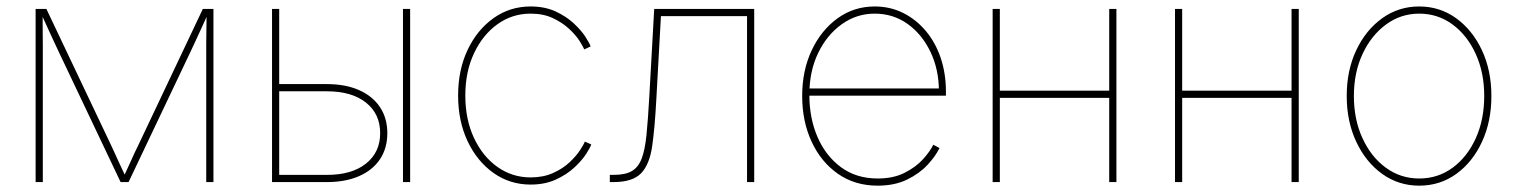

<svg xmlns="http://www.w3.org/2000/svg" viewBox="-20 -569 4739 600"><path d="M91.3 0V-541H125L326.2 -117.2Q332 -105 337.9 -92Q343.8 -79.1 349.4 -66.7Q355 -54.2 361.1 -41.5Q367.2 -28.8 373 -16.1H366.2Q372.1 -28.8 377.9 -41.5Q383.8 -54.2 389.4 -66.7Q395 -79.1 400.9 -92Q406.7 -105 413.1 -117.2L613.8 -541H647V0H624.5V-400.4Q624.5 -415.5 624.5 -430.9Q624.5 -446.3 624.8 -461.4Q625 -476.6 625.2 -491.9Q625.5 -507.3 625.5 -522.5H628.4Q619.1 -502.4 609.9 -481.9Q600.6 -461.4 591.3 -441.4Q582 -421.4 572.3 -400.9L381.8 0H356.9L166.5 -400.9Q156.7 -421.4 147.5 -441.4Q138.2 -461.4 128.9 -481.9Q119.6 -502.4 110.4 -522.5H113.3Q113.3 -507.3 113.3 -491.9Q113.3 -476.6 113.5 -461.4Q113.8 -446.3 113.8 -430.9Q113.8 -415.5 113.8 -400.4V0Z M842.8 -306.2H1002Q1059.6 -306.2 1102.1 -287.4Q1144.5 -268.6 1167.5 -234.1Q1190.4 -199.7 1190.4 -152.8Q1190.4 -106 1167.5 -71.5Q1144.5 -37.1 1102.1 -18.6Q1059.6 0 1002 0H830.1V-541H852.5V-22.5H1002Q1079.1 -22.5 1123.5 -57.6Q1168 -92.8 1168 -152.8Q1168 -213.4 1123.5 -248.5Q1079.1 -283.7 1002 -283.7H842.8ZM1239.3 0V-541H1261.7V0Z M1638.2 7.8Q1573.7 7.8 1522.5 -28.3Q1471.2 -64.5 1441.4 -127.4Q1411.6 -190.4 1411.6 -270.5Q1411.6 -350.6 1441.4 -413.3Q1471.2 -476.1 1522.5 -512.5Q1573.7 -548.8 1638.2 -548.8Q1682.6 -548.8 1716.3 -533.2Q1750 -517.6 1773.4 -495.6Q1796.9 -473.6 1809.8 -453.4Q1822.8 -433.1 1825.7 -423.8L1805.7 -414.6Q1802.7 -422.9 1791 -441.2Q1779.3 -459.5 1758.3 -479Q1737.3 -498.5 1707.5 -512.5Q1677.7 -526.4 1638.2 -526.4Q1580.6 -526.4 1534.4 -493.2Q1488.3 -460 1461.2 -402.3Q1434.1 -344.7 1434.1 -270.5Q1434.1 -195.8 1461.2 -137.9Q1488.3 -80.1 1534.4 -47.4Q1580.6 -14.6 1638.2 -14.6Q1677.7 -14.6 1708.3 -28.3Q1738.8 -42 1759.8 -61.8Q1780.8 -81.5 1792.7 -99.9Q1804.7 -118.2 1807.6 -126.5L1827.6 -117.7Q1824.7 -107.9 1811.5 -87.6Q1798.3 -67.4 1774.7 -45.4Q1751 -23.4 1716.8 -7.8Q1682.6 7.8 1638.2 7.8Z M1885.7 0V-22.5H1897.5Q1933.6 -22.5 1954.1 -34.2Q1974.6 -45.9 1985.1 -73.2Q1995.6 -100.6 2000.2 -147Q2004.9 -193.4 2008.8 -262.7L2024.4 -541H2336.9V0H2314.5V-518.6H2045.4L2031.2 -261.7Q2026.4 -170.4 2018.1 -112.5Q2009.8 -54.7 1983.2 -27.3Q1956.5 0 1897.5 0Z M2722.7 11.2Q2651.9 11.2 2598.9 -25.6Q2545.9 -62.5 2516.4 -126Q2486.8 -189.5 2486.8 -269Q2486.8 -348.6 2516.6 -411.9Q2546.4 -475.1 2597.7 -512Q2648.9 -548.8 2713.4 -548.8Q2761.7 -548.8 2802.2 -528.6Q2842.8 -508.3 2873 -472.4Q2903.3 -436.5 2919.7 -387.9Q2936 -339.4 2936 -282.7V-270H2498.5V-292.5H2923.3L2914.1 -283.7Q2914.1 -351.6 2887.9 -406.5Q2861.8 -461.4 2816.7 -493.9Q2771.5 -526.4 2713.4 -526.4Q2656.7 -526.4 2610.4 -493.2Q2564 -460 2536.6 -403.1Q2509.3 -346.2 2509.3 -274.4V-271.5Q2509.3 -199.7 2534.7 -140.9Q2560.1 -82 2607.9 -46.6Q2655.8 -11.2 2722.7 -11.2Q2772 -11.2 2807.1 -29.1Q2842.3 -46.9 2864.5 -71.5Q2886.7 -96.2 2896.5 -116.7L2916 -106.4Q2903.8 -81.1 2878.4 -53.7Q2853 -26.4 2814.2 -7.6Q2775.4 11.2 2722.7 11.2Z M3457 -285.6V-263.2H3096.7V-285.6ZM3104.5 -541V0H3082V-541ZM3468.8 -541V0H3446.3V-541Z M4026.9 -285.6V-263.2H3666.5V-285.6ZM3674.3 -541V0H3651.9V-541ZM4038.6 -541V0H4016.1V-541Z M4415 11.2Q4350.6 11.2 4299.3 -25.6Q4248 -62.5 4218.3 -126Q4188.5 -189.5 4188.5 -269Q4188.5 -349.1 4218.3 -412.1Q4248 -475.1 4299.3 -512Q4350.6 -548.8 4415 -548.8Q4479.5 -548.8 4530.5 -512Q4581.5 -475.1 4611.1 -411.9Q4640.6 -348.6 4640.6 -269Q4640.6 -189.5 4611.3 -126Q4582 -62.5 4531 -25.6Q4480 11.2 4415 11.2ZM4415 -11.2Q4473.6 -11.2 4519.5 -44.9Q4565.4 -78.6 4591.8 -137Q4618.2 -195.3 4618.2 -269Q4618.2 -342.3 4591.6 -400.6Q4564.9 -459 4519 -492.7Q4473.1 -526.4 4415 -526.4Q4357.4 -526.4 4311.3 -492.4Q4265.1 -458.5 4238 -400.4Q4210.9 -342.3 4210.9 -269Q4210.9 -195.3 4237.8 -137Q4264.6 -78.6 4310.8 -44.9Q4356.9 -11.2 4415 -11.2Z"/></svg>

Font: Inter 17pt Thin
Style: Regular
Weight: 250
Version: Version 4.001;git-66647c0bb